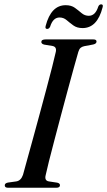

<svg xmlns="http://www.w3.org/2000/svg" viewBox="-20 -886 505 906"><path d="M195.5 -59.5Q189 -33.5 210.5 -30L250 -24Q263 -21 263 -12Q263 0 245 0H18.5Q2.5 0 2.5 -11Q2 -21.5 17.5 -24.5L57 -30Q79 -33.5 88.5 -61Q95.5 -87 108 -132Q120.5 -177 136 -233.5Q151.5 -290 167.8 -350.2Q184 -410.5 199.2 -467.2Q214.5 -524 226 -569.8Q237.5 -615.5 243.5 -642Q248 -665 228 -669L188.5 -675.5Q175 -679 175 -688Q175 -700 195.5 -700H420.5Q435.5 -700 435.5 -690Q435.5 -679.5 419.5 -676L377 -668Q366 -665.5 359.8 -659.8Q353.5 -654 349.5 -641Q341.5 -613.5 328.5 -566.5Q315.5 -519.5 299.8 -461.5Q284 -403.5 267.8 -342.2Q251.5 -281 236.8 -224.8Q222 -168.5 211 -125Q200 -81.5 195.5 -59.5ZM369.5 -753.5Q343.5 -753.5 326.2 -766Q309 -778.5 294.5 -791Q280 -803.5 261 -803.5Q230 -803.5 216.5 -760Q211.5 -749.5 202.5 -749.5Q191.5 -749.5 195.5 -764Q221 -861.5 290 -861.5Q316.5 -861.5 333.5 -849Q350.5 -836.5 365.2 -824Q380 -811.5 399 -811.5Q430 -811.5 443.5 -854.5Q448 -865.5 457.5 -865.5Q468.5 -865.5 464 -851Q439 -753.5 369.5 -753.5Z"/></svg>

Font: Fraunces 72pt S000
Style: Italic
Weight: 400
Italic angle: -16°
Version: Version 1.000; ttfautohint (v1.8.3)